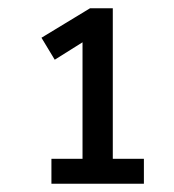

<svg xmlns="http://www.w3.org/2000/svg" viewBox="-20 -725 420 463"><path d="M252 -342H327V-282H104V-342H179V-623L112 -581L80 -634L197 -705H252Z"/></svg>

Font: wassup Sans
Style: Regular
Weight: 400
Version: Version 2.001